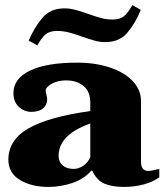

<svg xmlns="http://www.w3.org/2000/svg" viewBox="-20 -727 656 757"><path d="M93 -567Q116 -620 147.5 -657Q179 -694 234 -694Q255 -694 276 -688.5Q297 -683 328 -672Q359 -661 380 -655.5Q401 -650 424 -650Q452 -650 468 -662.5Q484 -675 502 -707L535 -688Q514 -636 482.5 -598.5Q451 -561 395 -561Q374 -561 354 -566.5Q334 -572 302 -583Q272 -594 250 -599.5Q228 -605 205 -605Q177 -605 161 -592.5Q145 -580 127 -548ZM13 -97Q13 -176 93.5 -221.5Q174 -267 336 -289V-322Q336 -366 309.5 -388Q283 -410 241 -410Q218 -410 199.5 -403.5Q181 -397 170.5 -387.5Q160 -378 160 -370Q160 -365 163 -353.5Q166 -342 166 -335Q166 -314 150 -300Q134 -286 103 -286Q76 -286 54.5 -305.5Q33 -325 33 -360Q33 -417 98 -448.5Q163 -480 284 -480Q357 -480 414.5 -460.5Q472 -441 504 -406.5Q536 -372 536 -328V-89Q536 -53 565 -53Q574 -53 587.5 -56.5Q601 -60 608 -61V-28Q584 -10 547 0Q510 10 469 10Q422 10 391.5 -3Q361 -16 344 -54H340Q311 -21 265 -5.5Q219 10 171 10Q104 10 58.5 -17.5Q13 -45 13 -97ZM336 -107V-240Q211 -196 211 -112Q211 -89 227 -75Q243 -61 271 -61Q289 -61 307.5 -73Q326 -85 336 -107Z"/></svg>

Font: Taviraj Black
Style: Regular
Weight: 900
Designer: Katatrad Team
Foundry: CadsonDemak
Version: Version 1.030